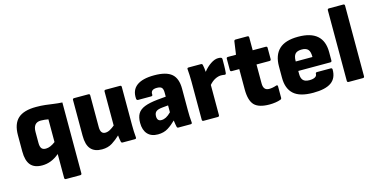

<svg xmlns="http://www.w3.org/2000/svg" viewBox="-82 -1110 3388 1722"><g transform="rotate(-15 1612.0 -249.0)"><path d="M355 185Q341 185 341 171V-51Q268 12 182 12Q109 12 74.5 -29Q40 -70 40 -155V-306Q40 -411 93.5 -460Q147 -509 262 -509Q308 -509 347 -504.5Q386 -500 423 -494.5Q460 -489 501 -487V171Q501 185 487 185ZM200 -192Q200 -157 212 -141Q224 -125 252 -125Q293 -125 341 -162V-373Q325 -376 308 -378Q291 -380 272 -380Q200 -380 200 -293Z M737 12Q668 12 633.5 -27.5Q599 -67 599 -151V-484Q599 -497 613 -497H745Q759 -497 759 -484V-188Q759 -125 804 -125Q826 -125 848.5 -137.5Q871 -150 892 -168V-484Q892 -497 906 -497H1038Q1052 -497 1052 -484V-129Q1052 -67 1057 -15Q1059 0 1044 0H931Q918 0 916 -12Q910 -38 907 -72Q874 -40 833.5 -14Q793 12 737 12Z M1256 12Q1194 12 1160.5 -25Q1127 -62 1127 -129Q1127 -181 1146 -213.5Q1165 -246 1210 -264Q1255 -282 1333 -290L1410 -297V-335Q1410 -368 1397.5 -381Q1385 -394 1353 -394Q1294 -394 1298 -347Q1299 -333 1284 -333H1163Q1150 -333 1148 -348Q1142 -428 1195.5 -468.5Q1249 -509 1359 -509Q1470 -509 1520 -466.5Q1570 -424 1570 -328V-129Q1570 -98 1571 -70.5Q1572 -43 1575 -15Q1577 0 1562 0H1448Q1436 0 1434 -12Q1429 -33 1424 -72Q1389 -37 1350 -12.5Q1311 12 1256 12ZM1280 -149Q1280 -104 1319 -104Q1341 -104 1362.5 -115Q1384 -126 1410 -152V-216L1357 -211Q1314 -207 1297 -193Q1280 -179 1280 -149Z M1682 0Q1668 0 1668 -14V-369Q1668 -401 1666.5 -428.5Q1665 -456 1663 -483Q1661 -497 1676 -497H1790Q1802 -497 1805 -486Q1812 -455 1814 -419Q1844 -458 1882 -483.5Q1920 -509 1952 -509Q1968 -509 1978 -506Q1989 -502 1989 -489Q1989 -462 1988.5 -427.5Q1988 -393 1985 -363Q1984 -347 1969 -350Q1964 -351 1955.5 -352Q1947 -353 1938 -353Q1912 -353 1883 -338.5Q1854 -324 1828 -294V-14Q1828 0 1814 0Z M2293 12Q2192 12 2151.5 -31Q2111 -74 2111 -177V-365H2041Q2027 -365 2027 -379V-484Q2027 -497 2041 -497H2116L2133 -617Q2135 -630 2148 -630H2257Q2271 -630 2271 -616V-497H2392Q2406 -497 2406 -484V-379Q2406 -365 2392 -365H2271V-189Q2271 -124 2324 -124Q2356 -124 2391 -136Q2407 -142 2407 -125V-20Q2407 -8 2396 -4Q2375 4 2347 8Q2319 12 2293 12Z M2698 12Q2574 12 2517.5 -39Q2461 -90 2461 -190V-296Q2461 -401 2518 -455Q2575 -509 2695 -509Q2929 -509 2929 -304V-226Q2929 -212 2915 -212H2618V-183Q2618 -145 2635.5 -125.5Q2653 -106 2695 -106Q2726 -106 2745 -116Q2764 -126 2764 -147Q2764 -159 2778 -159H2905Q2918 -159 2919 -146Q2920 -65 2866 -26.5Q2812 12 2698 12ZM2618 -300H2773V-304Q2773 -350 2755 -370Q2737 -390 2697 -390Q2654 -390 2636 -369.5Q2618 -349 2618 -304Z M3029 0Q3015 0 3015 -14V-669Q3015 -683 3029 -683H3161Q3175 -683 3175 -669V-14Q3175 0 3161 0Z"/></g></svg>

Font: Sofia Sans Black
Style: Regular
Weight: 900
Designer: Botio Nikoltchev, Ani Petrova
Foundry: lettersoup
Version: Version 4.100; ttfautohint (v1.8.3)